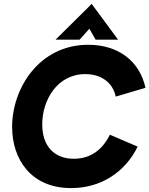

<svg xmlns="http://www.w3.org/2000/svg" viewBox="-20 -944 764 982"><path d="M344 18C493 18 618 -60 684 -194L542 -255C505 -180 445 -132 358 -132C253 -132 196 -201 196 -308C196 -432 273 -565 416 -565C494 -565 556 -525 572 -450L724 -495C695 -629 588 -715 431 -715C182 -715 42 -494 42 -295C42 -131 137 18 344 18ZM264 -741H387L437 -797L469 -741H584L449 -924Z"/></svg>

Font: HK Grotesk Black
Style: Italic
Weight: 900
Italic angle: -16°
Designer: Alfredo Marco Pradil
Foundry: Hanken Design Co.
Version: Version 3.001;FEAKit 1.0